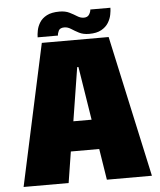

<svg xmlns="http://www.w3.org/2000/svg" viewBox="-56 -864 762 913"><g transform="rotate(-5 325.0 -408.0)"><path d="M19.5 0 165.5 -675H484.5L632 0H417L393.5 -148.5H258L234.5 0ZM282.5 -290.5H369.5L329 -545.5H323ZM394 -698Q365.5 -698 345.8 -708.2Q326 -718.5 310.2 -728.8Q294.5 -739 278.5 -739Q257.5 -739 251.2 -726Q245 -713 245 -703H148Q148 -716.5 151.8 -735.8Q155.5 -755 167 -773.5Q178.5 -792 201.2 -804Q224 -816 262 -816Q290 -816 309.5 -806.2Q329 -796.5 344.2 -786.8Q359.5 -777 375.5 -777Q393.5 -777 401.2 -790Q409 -803 409 -813H505Q505 -799.5 501.2 -780Q497.5 -760.5 486 -741.8Q474.5 -723 452.2 -710.5Q430 -698 394 -698Z"/></g></svg>

Font: Anybody Black
Style: Regular
Weight: 900
Designer: Tyler Finck
Foundry: Etcetera Type Company
Version: Version 1.010; ttfautohint (v1.8.3) -l 8 -r 50 -G 200 -x 14 